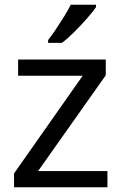

<svg xmlns="http://www.w3.org/2000/svg" viewBox="-20 -786 510 806"><path d="M431 0H39V-58L327 -468H56V-536H424V-470L140 -68H431ZM383 -756Q371 -738 346 -709.5Q321 -681 292.5 -652.5Q264 -624 240 -606H182V-618Q197 -637 214.5 -663Q232 -689 249 -716.5Q266 -744 277 -766H383Z"/></svg>

Font: Noto Sans Ogham
Style: Regular
Weight: 400
Designer: Monotype Design Team
Foundry: Monotype Imaging Inc.
Version: Version 2.001; ttfautohint (v1.8.4.7-5d5b)